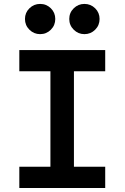

<svg xmlns="http://www.w3.org/2000/svg" viewBox="-20 -945 626 965"><path d="M77.1 0V-106.9H233.4V-586.9H77.1V-693.4H508.8V-586.9H351.6V-106.9H508.8V0ZM181.6 -773.4Q150.4 -773.4 127.9 -795.7Q105.5 -817.9 105.5 -849.6Q105.5 -881.3 127.9 -903.3Q150.4 -925.3 181.6 -925.3Q213.4 -925.3 235.6 -903.3Q257.8 -881.3 257.8 -849.6Q257.8 -817.9 235.6 -795.7Q213.4 -773.4 181.6 -773.4ZM404.3 -773.4Q373 -773.4 350.6 -795.7Q328.1 -817.9 328.1 -849.6Q328.1 -881.3 350.6 -903.3Q373 -925.3 404.3 -925.3Q436 -925.3 458.3 -903.3Q480.5 -881.3 480.5 -849.6Q480.5 -817.9 458.3 -795.7Q436 -773.4 404.3 -773.4Z"/></svg>

Font: Cascadia Code SemiBold
Style: Regular
Weight: 600
Monospace: yes
Designer: Aaron Bell
Foundry: Saja Typeworks
Version: Version 2404.023; ttfautohint (v1.8.4)